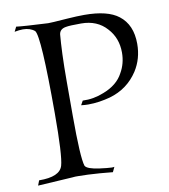

<svg xmlns="http://www.w3.org/2000/svg" viewBox="-77 -733 706 801"><g transform="rotate(-10 276.0 -332.5)"><path d="M20 2 28 -19Q116 -18 129 -63Q141 -104 141 -283Q141 -611 120 -635Q101 -651 70 -651Q63 -651 54 -650Q45 -649 35 -647L45 -667Q76 -663 179 -658Q183 -658 203.5 -659Q224 -660 261 -663Q303 -666 333 -666Q432 -666 478 -630Q530 -590 530 -509Q530 -446 498 -396Q455 -330 378 -308Q356 -302 332.5 -298.5Q309 -295 285 -295Q278 -295 270.5 -295.5Q263 -296 255 -297L265 -315Q311 -313 355 -331Q415 -354 439 -400Q461 -438 461 -484Q461 -546 422 -588Q382 -633 314 -633Q265 -633 250 -630Q223 -626 220 -603Q217 -570 215 -520Q213 -470 213 -403V-259Q213 -82 225 -46Q233 -31 285 -24Q302 -22 314.5 -20.5Q327 -19 335 -19Q344 -19 347 -20L337 1Q324 0 310 -1.5Q296 -3 282 -4Q255 -6 232.5 -7Q210 -8 192 -8Q185 -8 179 -8Q173 -8 167 -7Z"/></g></svg>

Font: Gideon Roman
Style: Regular
Weight: 400
Designer: Robert E. Leuschke
Foundry: Robert E. Leuschke
Version: Version 2.010